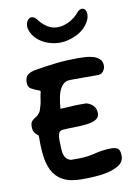

<svg xmlns="http://www.w3.org/2000/svg" viewBox="-100 -1013 774 1069"><g transform="rotate(-10 287.0 -478.5)"><path d="M273 -10Q208 -10 168.5 -31.5Q129 -53 109.5 -91.5Q90 -130 84.5 -181Q79 -232 80 -291Q65 -303 57.5 -314Q50 -325 50 -347Q50 -369 59.5 -378.5Q69 -388 82 -395.5Q95 -403 104 -417Q107 -420 110 -427.5Q113 -435 114 -441Q122 -462 124.5 -484.5Q127 -507 133 -529V-534Q133 -535 124 -539Q105 -546 85 -556Q65 -566 65 -593Q65 -624 82 -637Q99 -650 125 -654Q189 -665 247.5 -671.5Q306 -678 371 -678Q390 -678 413 -676.5Q436 -675 457 -668.5Q478 -662 491.5 -648.5Q505 -635 505 -612Q505 -596 494 -581Q483 -566 465 -566H307Q276 -566 258.5 -542.5Q241 -519 234 -484.5Q227 -450 225 -417Q260 -418 285 -420Q310 -422 332 -422H372Q426 -405 426 -357Q426 -333 405 -321.5Q384 -310 351.5 -306.5Q319 -303 283 -302.5Q247 -302 218 -300Q199 -299 194 -283Q189 -267 189 -249Q189 -241 189.5 -232.5Q190 -224 190 -218Q190 -202 192 -182.5Q194 -163 203 -148Q212 -133 233 -127H278Q325 -127 371.5 -139Q418 -151 465 -151Q491 -151 503 -141Q515 -131 515 -100Q515 -66 485 -47.5Q455 -29 416 -21Q381 -14 345 -12Q309 -10 273 -10ZM286 -780Q253 -780 219 -792Q185 -804 159.5 -827.5Q134 -851 124 -885Q123 -890 122.5 -894Q122 -898 122 -902Q122 -920 131.5 -933.5Q141 -947 155 -947Q161 -947 168.5 -943Q176 -939 183 -930Q230 -867 288 -867Q321 -867 354 -883.5Q387 -900 412 -930Q419 -938 425.5 -941.5Q432 -945 436 -945Q451 -945 457.5 -935Q464 -925 464 -911Q464 -890 454 -872Q431 -828 382.5 -804Q334 -780 286 -780Z"/></g></svg>

Font: Fuzzy Bubbles
Style: Bold
Weight: 700
Designer: Robert E. Leuschke
Foundry: Robert E. Leuschke
Version: Version 1.010; ttfautohint (v1.8.3)